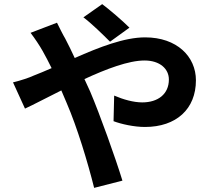

<svg xmlns="http://www.w3.org/2000/svg" viewBox="-20 -850 1040 930"><path d="M607 -716C572 -751 511 -803 475 -830L384 -766C423 -737 478 -683 513 -648ZM128 -691C148 -665 172 -629 186 -604C201 -578 215 -550 230 -520C200 -507 170 -494 141 -483C125 -475 81 -460 43 -451L101 -324C143 -343 206 -377 277 -412L303 -351C354 -233 405 -64 436 60L573 25C539 -86 463 -298 417 -406L389 -467C495 -516 603 -557 680 -557C755 -557 798 -516 798 -465C798 -394 745 -354 669 -354C627 -354 577 -368 533 -387L530 -263C567 -249 629 -235 682 -235C834 -235 929 -322 929 -461C929 -576 837 -669 683 -669C582 -669 462 -622 342 -569C327 -602 311 -634 296 -663C285 -681 265 -722 256 -740Z"/></svg>

Font: Genne Gothic Bold
Style: Regular
Weight: 700
Designer: Ryoko NISHIZUKA (kana & ideographs); Paul D. Hunt (Latin, Greek & Cyrillic); Wenlong ZHANG (bopomofo); Sandoll Communica
Foundry: Adobe Systems Incorporated
Version: Version 1.004;PS 1.004;hotconv 16.6.51;makeotf.lib2.5.65220